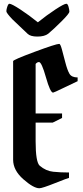

<svg xmlns="http://www.w3.org/2000/svg" viewBox="-20 -1004 444 1024"><path d="M188 -673Q178 -673 170 -663V-399H311V-375L261 -350H170V-250Q170 -139 192 -120Q225 -92 264 -88Q303 -84 348 -84V-55Q343 -55 274 -27.5Q205 0 190 0Q159 0 104.5 -48Q50 -96 50 -152V-678Q50 -685 164.5 -727.5Q279 -770 296 -770Q302 -770 310 -741Q318 -712 328.5 -671Q339 -630 350.5 -610.5Q362 -591 394 -591V-571Q372 -561 319.5 -535.5Q267 -510 263 -510Q248 -510 225 -591.5Q202 -673 188 -673ZM237 -824Q217 -809 179.5 -809Q142 -809 127 -824Q115 -836 87 -862Q59 -888 45 -902Q14 -935 14 -943.5Q14 -952 17 -962Q23 -984 30 -984Q42 -984 88.5 -953.5Q135 -923 182 -885Q229 -923 275.5 -953.5Q322 -984 334 -984Q341 -984 345.5 -968Q350 -952 350 -942Q350 -932 309 -891Q268 -850 237 -824Z"/></svg>

Font: Pirata One
Style: Regular
Weight: 400
Designer: Rodrigo Fuenzalida, Nicolas Massi
Foundry: Rodrigo Fuenzalida, Nicolas Massi
Version: Version 1.001